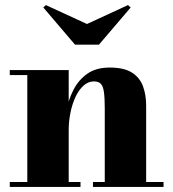

<svg xmlns="http://www.w3.org/2000/svg" viewBox="-20 -736 682 756"><path d="M250.5 -460V-19.5H297V0H18.5V-19.5H87.5V-440.5H18.5V-460ZM555.5 -319.5V-19.5H624V0H346V-19.5H392.5V-308Q392.5 -350 389.2 -373.5Q386 -397 376.8 -406.2Q367.5 -415.5 350 -415.5Q327.5 -415.5 309 -399Q290.5 -382.5 277.5 -354.8Q264.5 -327 257.5 -292.8Q250.5 -258.5 250.5 -223L234 -222.5Q234 -259.5 242 -302.2Q250 -345 269.8 -383.2Q289.5 -421.5 324 -445.8Q358.5 -470 412 -470Q468 -470 499 -450.5Q530 -431 542.8 -397Q555.5 -363 555.5 -319.5ZM275.5 -560 150.5 -706.5 160.5 -716 322.5 -641.5 484 -716 494.5 -706.5 369.5 -560Z"/></svg>

Font: Bodoni Moda 11pt ExtraBold
Style: Regular
Weight: 800
Designer: Owen Earl
Foundry: indestructible type
Version: Version 2.004